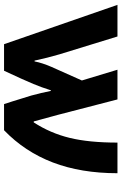

<svg xmlns="http://www.w3.org/2000/svg" viewBox="150 -736 586 925"><g transform="rotate(90 442.5 -273.0)"><path d="M2.9 -546.4H155.3L241.2 -267.1Q258.3 -209 271.5 -147H275.4Q282.2 -183.1 301.8 -228.5L367.2 -375L315.4 -546.4H458.5L532.7 -259.8L564.5 -143.1H569.3Q621.1 -223.1 643.8 -316.2Q666.5 -409.2 666.5 -546.4H814Q814 -370.6 762.2 -235.1Q710.4 -99.6 606.9 0H481Q474.1 -21 467.5 -41.7Q460.9 -62.5 454.6 -83.5L439.9 -130.9Q426.3 -180.7 417.5 -225.6H414.6Q399.9 -179.2 384.3 -142.1Q363.8 -92.8 320.3 0H192.4Z"/></g></svg>

Font: Viking Open Sans
Style: Bold
Weight: 700
Foundry: Ascender Corporation
Version: Version 2.001